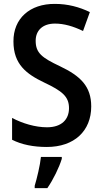

<svg xmlns="http://www.w3.org/2000/svg" viewBox="-20 -744 527 985"><path d="M448 -198C448 -301 393 -354 288 -404C195 -448 163 -472 163 -535C163 -587 198 -623 262 -623C309 -623 356 -609 406 -585L441 -682C387 -708 328 -724 262 -724C133 -725 48 -649 49 -531C49 -414 116 -364 206 -321C299 -277 334 -249 334 -189C334 -132 297 -91 221 -91C161 -91 95 -111 42 -139V-27C91 -2 152 10 220 10C361 10 448 -72 448 -198ZM297 61H190C186 103 169 173 158 209V221H223C254 176 283 116 297 71Z"/></svg>

Font: Noto Sans UI SemiCondensed Medium
Style: Regular
Weight: 500
Width: 4
Designer: Monotype Design Team
Foundry: Monotype Imaging Inc.
Version: Version 1.901